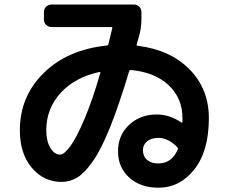

<svg xmlns="http://www.w3.org/2000/svg" viewBox="-20 -790 1040 873"><path d="M432.6 -462.9Q320.3 -438.5 255.4 -367.2Q190.4 -295.9 190.4 -197.3Q190.4 -148.4 209 -117.7Q227.5 -86.9 252.9 -86.9Q271.5 -86.9 299.3 -124.5Q327.1 -162.1 364.3 -249.5Q401.4 -336.9 436.5 -460Q437.5 -462.9 432.6 -462.9ZM789.1 -112.3Q790 -116.2 786.1 -121.1Q744.1 -163.1 700.2 -163.1Q668 -163.1 648.9 -147.5Q629.9 -131.8 629.9 -107.4Q629.9 -79.1 648.9 -63Q668 -46.9 700.2 -46.9Q761.7 -46.9 789.1 -112.3ZM259.8 37.1Q178.7 37.1 124.5 -27.3Q70.3 -91.8 70.3 -197.3Q70.3 -351.6 178.7 -458Q287.1 -564.5 465.8 -583Q470.7 -583 472.7 -587.9Q475.6 -600.6 481.9 -626.5Q488.3 -652.3 490.2 -661.1Q492.2 -667 487.3 -667H214.8Q200.2 -667 189.9 -676.8Q179.7 -686.5 179.7 -702.1V-735.4Q179.7 -750 189.9 -759.8Q200.2 -769.5 214.8 -769.5H587.9Q602.5 -769.5 612.8 -759.8Q623 -750 623 -735.4V-702.1Q623 -668 614.3 -632.8L601.6 -587.9Q599.6 -582 605.5 -582Q754.9 -563.5 842.3 -474.1Q929.7 -384.8 929.7 -252.9Q929.7 -103.5 863.8 -20Q797.9 63.5 700.2 63.5Q619.1 63.5 567.9 17.6Q516.6 -28.3 516.6 -102.5Q516.6 -174.8 566.9 -222.2Q617.2 -269.5 693.4 -269.5Q751 -269.5 805.7 -232.4Q806.6 -231.4 808.1 -232.9Q809.6 -234.4 809.6 -236.3V-252.9Q809.6 -343.8 746.6 -402.8Q683.6 -461.9 574.2 -471.7Q569.3 -471.7 567.4 -466.8Q521.5 -313.5 481 -212.4Q440.4 -111.3 402.8 -57.6Q365.2 -3.9 332 16.6Q298.8 37.1 259.8 37.1Z"/></svg>

Font: Rounded-L Mgen+ 1m bold
Style: Bold
Weight: 700
Designer: [Source Han Sans]
Ryoko NISHIZUKA  (kana & ideographs); Paul D. Hunt (Latin, Greek & Cyrillic); Wenlong ZHANG  (bopomofo
Version: Version 1.059.20150602